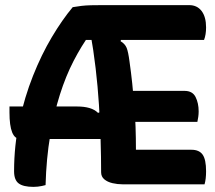

<svg xmlns="http://www.w3.org/2000/svg" viewBox="-20 -720 840 750"><path d="M158 3Q151 5 143.5 6.5Q136 8 128 9Q120 10 111 10Q71 10 53 -3.5Q35 -17 35 -51Q35 -152 55.5 -246.5Q76 -341 109 -424Q142 -507 182.5 -575Q223 -643 264 -692Q281 -695 298 -697Q315 -699 335 -699.5Q355 -700 380 -700H719Q750 -700 767.5 -677Q785 -654 785 -613Q785 -599 783 -586.5Q781 -574 777 -564H285L333 -589Q298 -541 267.5 -482Q237 -423 214 -350.5Q191 -278 176 -190Q161 -102 158 3ZM333 -592 459 -586 451 -559Q468 -549 474.5 -533.5Q481 -518 486 -479Q492 -437 496.5 -394.5Q501 -352 504.5 -310Q508 -268 509.5 -224.5Q511 -181 511 -135H728Q758 -135 771.5 -116Q785 -97 785 -51Q785 -36 783.5 -23Q782 -10 779 0H459Q439 0 419.5 -4.5Q400 -9 387.5 -19.5Q375 -30 375 -47Q375 -106 373 -173Q371 -240 366.5 -311Q362 -382 353.5 -454Q345 -526 333 -592ZM17 -304H282Q309 -304 329.5 -298Q350 -292 363 -279L399 -293V-177H60Q38 -177 27.5 -203Q17 -229 17 -281ZM459 -365H701Q732 -365 744 -341Q756 -317 756 -285Q756 -274 754.5 -263.5Q753 -253 751 -244H459Z"/></svg>

Font: Recursive Casual
Style: Bold
Weight: 700
Version: Version 1.085